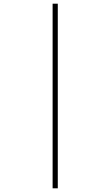

<svg xmlns="http://www.w3.org/2000/svg" viewBox="-20 -780 599 1040"><path d="M265 240V-760H293V240Z"/></svg>

Font: Noto Serif Bengali Thin
Style: Regular
Weight: 250
Version: Version 2.003